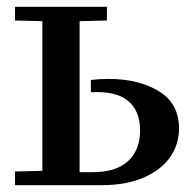

<svg xmlns="http://www.w3.org/2000/svg" viewBox="-20 -542 568 562"><path d="M24 -40 104 -42V-480L24 -482V-522H293V-482L213 -480V-38H251Q320 -38 355 -70.5Q390 -103 390 -160Q390 -218 354.5 -247Q319 -276 246 -272V-308Q272 -311 298 -311Q386 -311 445 -275Q504 -239 504 -166Q504 -119 477.5 -81.5Q451 -44 400 -22Q349 0 278 0H24Z"/></svg>

Font: Minipax
Style: Bold
Weight: 500
Designer: Raphaël Ronot, Igor Stepanchenko (Cyrillic)
Foundry: steppetype
Version: Version 1.002